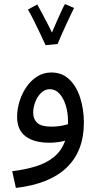

<svg xmlns="http://www.w3.org/2000/svg" viewBox="-20 -693 487 943"><path d="M58 230 40 148Q104 140 156 124Q208 108 245 78Q282 48 300 -2Q282 3 262 5.5Q242 8 223 8Q147 8 105.5 -23.5Q64 -55 64 -119Q64 -157 76 -195.5Q88 -234 110 -266Q132 -298 163 -317.5Q194 -337 232 -337Q286 -337 321.5 -302Q357 -267 374.5 -210.5Q392 -154 392 -91Q392 49 307.5 130Q223 211 58 230ZM143 -139Q143 -108 163 -89.5Q183 -71 232 -71Q275 -71 314 -83Q314 -89 314 -97Q314 -139 303 -175Q292 -211 272 -233Q252 -255 224 -255Q201 -255 182.5 -237.5Q164 -220 153.5 -193Q143 -166 143 -139ZM204 -471Q195 -491 179 -524.5Q163 -558 146.5 -591.5Q130 -625 117 -646L163 -671Q170 -659 183 -634.5Q196 -610 210.5 -582.5Q225 -555 235 -533Q246 -559 259 -588.5Q272 -618 283 -641.5Q294 -665 299 -673L344 -654Q339 -644 328 -621.5Q317 -599 304.5 -571.5Q292 -544 280.5 -518.5Q269 -493 263 -477Z"/></svg>

Font: Go Noto Kurrent-Regular
Style: Regular
Weight: 400
Designer: Monotype Design Team
Foundry: Monotype Imaging Inc.
Version: Version 2.012; ttfautohint (v1.8.4.7-5d5b)